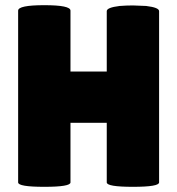

<svg xmlns="http://www.w3.org/2000/svg" viewBox="-20 -721 684 741"><path d="M594 -17Q594 0 493 0Q392 0 392 -17V-247H252V-17Q252 0 151 0Q50 0 50 -17V-680Q50 -701 151 -701Q252 -701 252 -680V-445H392V-678Q392 -692 442 -698Q468 -700 493 -700L544 -698Q594 -692 594 -678Z"/></svg>

Font: Lilita One
Style: Regular
Weight: 400
Designer: Juan Montoreano
Foundry: Juan Montoreano
Version: Version 1.002